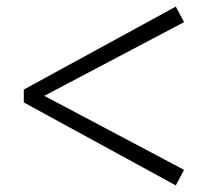

<svg xmlns="http://www.w3.org/2000/svg" viewBox="-20 -656 642 581"><path d="M537 -589 114 -366 537 -142 512 -95 52 -346V-385L512 -636Z"/></svg>

Font: Swei Spring CJKtc
Style: Bold
Weight: 700
Version: Version 1.021